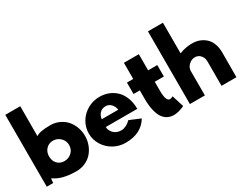

<svg xmlns="http://www.w3.org/2000/svg" viewBox="-92 -1405 2491 1967"><g transform="rotate(-30 1153.5 -422.0)"><path d="M24.9 0V-850.1H202.1L201.2 -496.1Q242.7 -527.8 370.1 -527.8Q425.3 -527.8 473.1 -506.3Q521 -484.9 554 -448.2Q586.9 -411.6 606 -361.6Q625 -311.5 625 -255.9Q625 -200.2 606 -150.4Q586.9 -100.6 554 -64Q521 -27.3 473.1 -6.1Q425.3 15.1 370.1 15.1Q195.8 15.1 108.9 -51.8Q106 -49.3 104 -36.4Q102.1 -23.4 101.6 -11.7L101.1 0ZM314 -136.2Q365.7 -136.2 401.4 -170.2Q437 -204.1 437 -255.9Q437 -307.6 400.1 -342.3Q363.3 -377 314 -377Q265.6 -377 232.9 -342.8Q200.2 -308.6 200.2 -255.9Q200.2 -203.1 231.7 -169.7Q263.2 -136.2 314 -136.2Z M669.9 -255.9Q669.9 -329.6 708 -392.3Q746.1 -455.1 811 -491.5Q876 -527.8 952.1 -527.8Q1010.7 -527.8 1060.8 -507.3Q1110.8 -486.8 1147.9 -449.2Q1185.1 -411.6 1206.1 -354.2Q1227.1 -296.9 1227.1 -227.1H854Q854 -205.6 863.8 -185.3Q873.5 -165 889.9 -149.4Q906.2 -133.8 929.7 -125.5Q953.1 -117.2 978.5 -117.7Q1003.9 -118.2 1033.4 -132.1Q1063 -146 1089.8 -172.9L1217.8 -119.1Q1137.7 15.1 952.1 15.1Q876 15.1 811 -21.2Q746.1 -57.6 708 -120.1Q669.9 -182.6 669.9 -255.9ZM858.9 -316.9H1053.7Q1047.9 -358.4 1021.5 -385.7Q995.1 -413.1 957 -413.1Q914.1 -413.1 887.7 -384Q861.3 -355 858.9 -316.9Z M1269.5 -377.9V-513.2H1343.8V-704.1H1520.5V-513.2H1628.4V-377.9H1520.5V-278.8Q1520.5 -243.7 1523.4 -218Q1526.4 -192.4 1532.2 -177.7Q1538.1 -163.1 1545.4 -155Q1552.7 -147 1562.7 -146Q1572.8 -145 1582.5 -147.9Q1592.3 -150.9 1604.5 -157.2L1648.4 -17.1Q1596.2 7.3 1551 13.9Q1505.9 20.5 1467.3 7.1Q1428.7 -6.3 1401.6 -40Q1374.5 -73.7 1359.1 -134.3Q1343.8 -194.8 1343.8 -278.8V-377.9Z M1718.3 0V-859.9H1895.5V-498Q1939.9 -515.6 1984.4 -522.7Q2028.8 -529.8 2070.6 -526.4Q2112.3 -522.9 2148.4 -506.1Q2184.6 -489.3 2211.7 -461.4Q2238.8 -433.6 2254.2 -389.6Q2269.5 -345.7 2269.5 -290L2268.6 0H2092.3V-290Q2092.3 -330.1 2066.9 -360.1Q2041.5 -390.1 2000.5 -390.1Q1960.4 -390.1 1928 -359.1Q1895.5 -328.1 1895.5 -290V0Z"/></g></svg>

Font: Hussar Preview
Style: Bold
Weight: 700
Foundry: Cannot Into Space Fonts, PlusOne Fonts
Version: Version 2.29RC2 "Millennial"